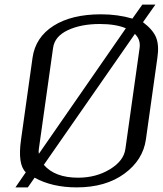

<svg xmlns="http://www.w3.org/2000/svg" viewBox="-20 -812 706 832"><path d="M612.3 -208Q599.6 -118.2 518.6 -59.1Q437.5 0 312.5 0Q206.1 0 129.9 -42L100.6 0H46.9L91.8 -65.4Q55.7 -99.6 71.3 -208L121.1 -562.5Q133.8 -650.4 211.9 -700.2Q290 -750 418 -750Q490.2 -750 553.7 -731.4L596.7 -792H653.3L599.6 -715.8Q643.6 -682.6 656.7 -648.9Q669.9 -615.2 662.1 -562.5ZM523.4 -167 585 -604.5Q589.8 -640.6 564.5 -665L169.9 -97.7Q217.8 -42 318.4 -42Q396.5 -42 456.5 -78.6Q516.6 -115.2 523.4 -167ZM148.4 -145.5 525.4 -689.5Q481.4 -708 412.1 -708Q331.1 -708 273.9 -681.2Q216.8 -654.3 210 -604.5L148.4 -167Q146.5 -156.2 148.4 -145.5Z"/></svg>

Font: okolaks
Style: RegularItalic
Weight: 500
Italic angle: -8°
Version: Version 000.6.0